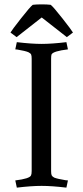

<svg xmlns="http://www.w3.org/2000/svg" viewBox="-20 -851 379 879"><path d="M214 -582V-68Q214 -54 216.5 -48.5Q219 -43 228 -38Q243 -32 280 -26L291 -25L284 8Q217 0 170.5 0Q124 0 57 8L50 -25Q116 -33 122 -48Q125 -54 125 -68V-582Q125 -596 122.5 -601.5Q120 -607 110 -612Q96 -618 60 -624L50 -625L57 -658Q124 -650 170.5 -650Q217 -650 284 -658L291 -625Q224 -617 216 -602Q214 -596 214 -582ZM212 -829Q224 -820 266 -766.5Q308 -713 314 -702L286 -681L171 -771L56 -681L28 -702Q34 -713 76 -766.5Q118 -820 130 -829Q146 -831 171 -831Q196 -831 212 -829Z"/></svg>

Font: Buenard
Style: Regular
Weight: 400
Designer: Gustavo Ibarra
Foundry: FontFuror
Version: Version 1.001 2011